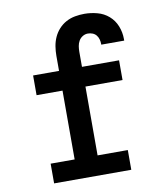

<svg xmlns="http://www.w3.org/2000/svg" viewBox="-83 -813 766 882"><g transform="rotate(-10 300.0 -371.5)"><path d="M98 0V-92H210V-413H89V-505H210V-575Q210 -597 213.5 -619Q217 -641 226 -661Q235 -681 250 -697.5Q265 -714 284.5 -724.5Q304 -735 326 -739Q348 -743 370 -743Q400 -743 430 -735Q460 -727 483 -707Q506 -687 517.5 -658Q529 -629 529 -598Q529 -596 529 -594Q529 -592 529 -590H422Q422 -591 422 -592Q422 -593 422 -594Q422 -604 419 -615Q416 -626 409 -634.5Q402 -643 391.5 -647Q381 -651 370 -651Q357 -651 345.5 -644Q334 -637 327.5 -625.5Q321 -614 319 -601Q317 -588 317 -575V-505H490V-413H317V-92H458V0Z"/></g></svg>

Font: Iosevka Curly Slab SmBdEx
Style: Regular
Weight: 600
Width: 7
Monospace: yes
Designer: Belleve Invis
Foundry: Belleve Invis
Version: Version 11.1.0; ttfautohint (v1.8.3)